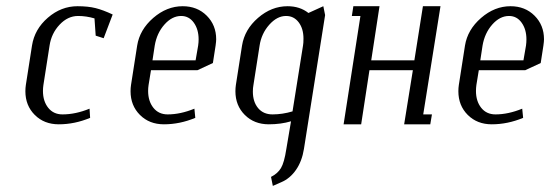

<svg xmlns="http://www.w3.org/2000/svg" viewBox="-20 -404 1788 624"><path d="M62.5 -107.4Q62.5 -117.7 64 -127.9L84 -255.9Q92.3 -309.1 135.5 -346.4Q178.7 -383.8 231.9 -383.8Q266.1 -383.8 290.5 -377.7Q314.9 -371.6 346.2 -356.9L316.9 -279.8L291 -288.1L287.1 -344.2Q260.3 -352.1 233.9 -352.1Q200.2 -352.1 173.6 -323.7Q147 -295.4 141.1 -255.9L121.1 -127.9Q119.6 -117.7 119.6 -108.4Q119.6 -75.2 136.7 -53.7Q153.8 -32.2 183.1 -32.2Q225.6 -32.2 271 -50.8L272.9 -21Q222.7 0 170.9 0Q123.5 0 93 -30.5Q62.5 -61 62.5 -107.4Z M404.3 -107.4Q404.3 -117.7 405.8 -127.9L425.8 -255.9Q434.1 -307.6 478 -345.7Q522 -383.8 573.7 -383.8Q621.1 -383.8 651.9 -353Q682.6 -322.3 682.6 -276.4Q682.6 -269.5 680.7 -255.9L671.9 -199.2L621.6 -175.8H470.7L462.9 -127.9Q461.4 -117.7 461.4 -108.4Q461.4 -75.2 478.5 -53.7Q495.6 -32.2 524.9 -32.2Q566.4 -32.2 611.8 -50.8L614.7 -21Q564.5 0 512.7 0Q465.3 0 434.8 -30.5Q404.3 -61 404.3 -107.4ZM475.6 -208H615.7L624 -255.9Q625.5 -266.1 625.5 -275.9Q625.5 -308.6 609.9 -330.3Q594.2 -352.1 568.8 -352.1Q539.1 -352.1 514.4 -324.2Q489.7 -296.4 482.9 -255.9Z M745.1 -107.4Q745.1 -117.7 746.6 -127.9L766.6 -255.9Q774.9 -308.1 818.6 -345.9Q862.3 -383.8 914.6 -383.8Q954.6 -383.8 982.4 -361.8L1030.8 -383.8L1036.6 -355L967.8 80.1Q961.4 120.1 942.1 147.9Q922.9 175.8 894.5 188L866.7 200.2L860.8 170.9Q882.3 160.2 893.1 142.3Q903.8 124.5 910.6 80.1L925.8 -9.8Q893.1 0 853.5 0Q806.2 0 775.6 -30.5Q745.1 -61 745.1 -107.4ZM801.8 -106.4Q801.8 -73.2 818.8 -52.7Q835.9 -32.2 865.7 -32.2Q897.9 -32.2 930.7 -42L964.8 -255.9Q966.3 -263.7 966.3 -278.3Q966.3 -311 950.7 -331.5Q935.1 -352.1 909.7 -352.1Q880.4 -352.1 855 -323.5Q829.6 -294.9 823.7 -255.9L803.7 -127.9Q801.8 -118.2 801.8 -106.4Z M1096.7 0 1151.4 -352.1H1123.5L1128.4 -383.8H1213.4L1186.5 -208H1326.7L1354.5 -383.8H1411.6L1355.5 -32.2H1383.8L1378.4 0H1293.5L1321.8 -175.8H1180.7L1153.8 0Z M1469.7 -107.4Q1469.7 -117.7 1471.2 -127.9L1491.2 -255.9Q1499.5 -307.6 1543.5 -345.7Q1587.4 -383.8 1639.2 -383.8Q1686.5 -383.8 1717.3 -353Q1748 -322.3 1748 -276.4Q1748 -269.5 1746.1 -255.9L1737.3 -199.2L1687 -175.8H1536.1L1528.3 -127.9Q1526.9 -117.7 1526.9 -108.4Q1526.9 -75.2 1543.9 -53.7Q1561 -32.2 1590.3 -32.2Q1631.8 -32.2 1677.2 -50.8L1680.2 -21Q1629.9 0 1578.1 0Q1530.8 0 1500.2 -30.5Q1469.7 -61 1469.7 -107.4ZM1541 -208H1681.2L1689.5 -255.9Q1690.9 -266.1 1690.9 -275.9Q1690.9 -308.6 1675.3 -330.3Q1659.7 -352.1 1634.3 -352.1Q1604.5 -352.1 1579.8 -324.2Q1555.2 -296.4 1548.3 -255.9Z"/></svg>

Font: Gawaa
Style: Italic
Weight: 400
Designer: T. Christopher White
Version: Version 1.0